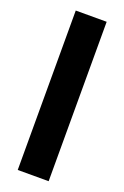

<svg xmlns="http://www.w3.org/2000/svg" viewBox="-132 -703 484 747"><g transform="rotate(20 110.0 -330.0)"><path d="M46 0V-660H174V0Z"/></g></svg>

Font: Bricolage Grotesque 96pt SemiBold
Style: Regular
Weight: 600
Designer: Mathieu Triay
Foundry: Atelier Triay
Version: Version 1.001; ttfautohint (v1.8.4.7-5d5b);gftools[0.9.33.de